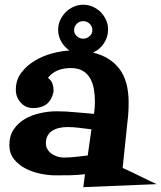

<svg xmlns="http://www.w3.org/2000/svg" viewBox="-20 -768 682 811"><path d="M366.2 -221.7Q340.8 -224.6 315.4 -228Q290 -231.4 264.6 -231.4Q248 -231.4 231.9 -228Q215.8 -224.6 202.6 -216.8Q189.5 -209 181.6 -195.8Q173.8 -182.6 173.8 -163.1Q173.8 -148.4 180.7 -137.2Q187.5 -126 198.7 -118.2Q210 -110.4 223.1 -106.4Q236.3 -102.5 249 -102.5Q274.4 -102.5 300.3 -105.5Q326.2 -108.4 350.6 -111.3ZM436.5 -642.6Q436.5 -611.3 418.9 -585Q401.4 -558.6 373 -545.9Q445.3 -528.3 484.4 -477.1Q523.4 -425.8 523.4 -334Q523.4 -321.3 522.9 -308.6Q522.5 -295.9 521.5 -283.2L498 -58.6Q535.2 -42 570.3 -24.4Q605.5 -6.8 641.6 9.8L332 22.5L338.9 -32.2Q307.6 -28.3 276.4 -27.8Q245.1 -27.3 213.9 -27.3Q185.5 -27.3 151.4 -34.2Q117.2 -41 87.9 -56.2Q58.6 -71.3 39.1 -95.7Q19.5 -120.1 19.5 -155.3Q19.5 -194.3 38.1 -221.7Q56.6 -249 85.4 -265.6Q114.3 -282.2 149.4 -290Q184.6 -297.9 217.8 -297.9Q258.8 -297.9 297.9 -293.9Q336.9 -290 377 -287.1Q378.9 -299.8 379.9 -313Q380.9 -326.2 380.9 -339.8Q380.9 -366.2 376.5 -391.6Q372.1 -417 360.8 -437Q349.6 -457 329.6 -468.8Q309.6 -480.5 278.3 -480.5Q249 -480.5 225.1 -471.2Q201.2 -461.9 182.6 -439.5Q196.3 -428.7 201.2 -415.5Q206.1 -402.3 206.1 -385.7V-379.9Q191.4 -311.5 120.1 -311.5Q87.9 -311.5 67.4 -334.5Q46.9 -357.4 46.9 -388.7Q46.9 -429.7 69.3 -460Q91.8 -490.2 125.5 -510.7Q159.2 -531.2 198.7 -542Q238.3 -552.7 273.4 -554.7Q252 -569.3 238.8 -592.3Q225.6 -615.2 225.6 -642.6Q225.6 -664.1 234.4 -683.1Q243.2 -702.1 257.8 -716.8Q272.5 -731.4 291.5 -739.7Q310.5 -748 331.1 -748Q352.5 -748 371.6 -739.7Q390.6 -731.4 405.3 -716.8Q419.9 -702.1 428.2 -683.1Q436.5 -664.1 436.5 -642.6ZM370.1 -640.6Q370.1 -656.2 358.9 -667.5Q347.7 -678.7 331.1 -678.7Q315.4 -678.7 304.2 -667.5Q293 -656.2 293 -640.6Q293 -625 305.2 -614.7Q317.4 -604.5 331.1 -604.5Q345.7 -604.5 357.9 -614.7Q370.1 -625 370.1 -640.6Z"/></svg>

Font: Fontdiner Swanky
Style: Regular
Weight: 400
Designer: Font Diner, Inc
Foundry: Font Diner, Inc
Version: Version 1.000